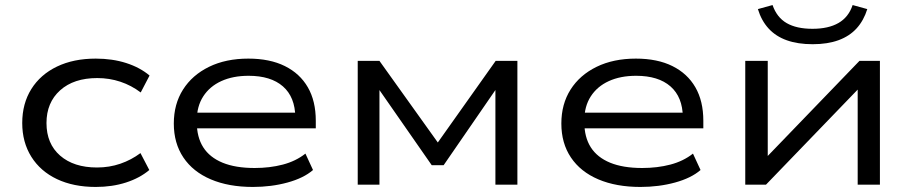

<svg xmlns="http://www.w3.org/2000/svg" viewBox="-20 -731 3609 760"><path d="M359 9Q271 9 205.5 -22Q140 -53 104 -110.5Q68 -168 68 -244Q68 -321 104 -378.5Q140 -436 205.5 -467.5Q271 -499 359 -499Q425 -499 479.5 -481.5Q534 -464 572 -432L537 -365Q500 -393 456.5 -407.5Q413 -422 365 -422Q272 -422 218 -373.5Q164 -325 164 -244Q164 -162 218 -115Q272 -68 364 -68Q413 -68 456.5 -83Q500 -98 536 -125L571 -58Q533 -26 478.5 -8.5Q424 9 359 9Z M981 9Q885 9 814.5 -21Q744 -51 706 -107.5Q668 -164 668 -242Q668 -319 704.5 -376.5Q741 -434 807.5 -466.5Q874 -499 963 -499Q1048 -499 1107.5 -469.5Q1167 -440 1198.5 -385.5Q1230 -331 1230 -253V-223H737V-285H1172L1149 -267Q1148 -347 1100 -389Q1052 -431 964 -431Q902 -431 856 -410Q810 -389 784.5 -349.5Q759 -310 759 -255V-247Q759 -188 784.5 -148Q810 -108 861 -87Q912 -66 988 -66Q1048 -66 1099.5 -79.5Q1151 -93 1189 -123L1219 -58Q1182 -26 1118 -8.5Q1054 9 981 9Z M1396 0V-490H1482L1713 -167L1942 -490H2028V0H1941V-395H1955L1736 -77H1689L1467 -396H1482V0Z M2515 9Q2419 9 2348.5 -21Q2278 -51 2240 -107.5Q2202 -164 2202 -242Q2202 -319 2238.5 -376.5Q2275 -434 2341.5 -466.5Q2408 -499 2497 -499Q2582 -499 2641.5 -469.5Q2701 -440 2732.5 -385.5Q2764 -331 2764 -253V-223H2271V-285H2706L2683 -267Q2682 -347 2634 -389Q2586 -431 2498 -431Q2436 -431 2390 -410Q2344 -389 2318.5 -349.5Q2293 -310 2293 -255V-247Q2293 -188 2318.5 -148Q2344 -108 2395 -87Q2446 -66 2522 -66Q2582 -66 2633.5 -79.5Q2685 -93 2723 -123L2753 -58Q2716 -26 2652 -8.5Q2588 9 2515 9Z M2930 0V-490H3019V-95H3001L3382 -490H3463V0H3375V-395H3393L3012 0ZM3197 -556Q3138 -556 3094.5 -571.5Q3051 -587 3022.5 -618Q2994 -649 2980 -695L3038 -711Q3055 -662 3094 -639.5Q3133 -617 3196 -617Q3259 -617 3299 -640Q3339 -663 3355 -711L3413 -695Q3399 -650 3371 -619Q3343 -588 3299.5 -572Q3256 -556 3197 -556Z"/></svg>

Font: Nunito Sans 10pt Expanded
Style: Regular
Weight: 400
Width: 7
Designer: Vernon Adams
Foundry: Vernon Adams
Version: Version 3.101;gftools[0.9.27]